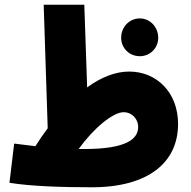

<svg xmlns="http://www.w3.org/2000/svg" viewBox="-20 -780 809 813"><path d="M369 13C608 13 734 -92 734 -255C734 -389 643 -477 527 -477C469 -477 408 -453 349 -410L337 -760H165L182 -237C164 -213 147 -188 130 -161C103 -164 73 -168 40 -172L20 -6C111 9 247 13 369 13ZM572 -542C616 -542 650 -577 650 -620C650 -665 616 -702 572 -702C527 -702 493 -665 493 -620C493 -577 527 -542 572 -542ZM504 -305C536 -305 565 -279 565 -242C565 -191 514 -149 337 -149C329 -149 321 -149 313 -149C378 -239 459 -305 504 -305Z"/></svg>

Font: Noto Sans Arabic UI XCn Bk
Style: Regular
Weight: 900
Width: 2
Designer: Monotype Design Team, Nadine Chahine and Nizar Qandah
Foundry: Monotype Imaging Inc.
Version: Version 2.010